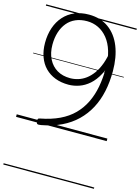

<svg xmlns="http://www.w3.org/2000/svg" viewBox="-177 -989 1066 1459"><g transform="rotate(15 356.5 -259.5)"><path d="M335 -894Q427 -894 491 -847.5Q555 -801 588 -718Q621 -635 621 -525Q621 -440 605 -365.5Q589 -291 556 -229Q523 -167 473 -118.5Q423 -70 355.5 -37.5Q288 -5 201 11Q179 15 171.5 11.5Q164 8 162 -8Q161 -19 163.5 -26Q166 -33 180 -35Q264 -51 328 -81.5Q392 -112 436.5 -157Q481 -202 509 -259.5Q537 -317 550 -386Q563 -455 563 -534Q563 -609 545.5 -666.5Q528 -724 496.5 -763Q465 -802 423.5 -822Q382 -842 334 -842Q284 -842 245 -825Q206 -808 179.5 -776Q153 -744 139 -700Q125 -656 125 -602Q125 -537 149.5 -489Q174 -441 217.5 -415.5Q261 -390 320 -390Q351 -390 382.5 -399.5Q414 -409 442.5 -430Q471 -451 495.5 -484.5Q520 -518 537.5 -566Q555 -614 564 -677L591 -617Q577 -540 548.5 -486.5Q520 -433 483 -400.5Q446 -368 404 -353.5Q362 -339 320 -339Q262 -339 215.5 -357Q169 -375 136 -408.5Q103 -442 85 -491Q67 -540 67 -601Q67 -666 85.5 -720Q104 -774 139 -813Q174 -852 223 -873Q272 -894 335 -894ZM0 365H713V375H0ZM0 -20H713V0H0ZM0 -505H713V-500H0ZM0 -885H713V-875H0Z"/></g></svg>

Font: Playwrite AT Guides
Style: Regular
Weight: 400
Designer: Veronika Burian, José Scaglione
Foundry: TypeTogether
Version: Version 1.003